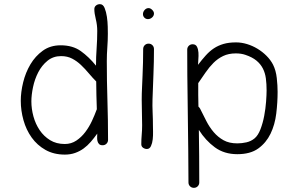

<svg xmlns="http://www.w3.org/2000/svg" viewBox="-20 -727 1436 924"><path d="M500 -54Q500 -43 492.5 -35.5Q485 -28 474 -28Q462 -28 456.5 -34Q451 -40 449 -48.5Q447 -57 447.5 -66.5Q448 -76 448 -84Q433 -63 417 -44.5Q401 -26 382.5 -12.5Q364 1 341.5 9Q319 17 292 17Q239 17 199 -5.5Q159 -28 132.5 -65Q106 -102 93 -148.5Q80 -195 80 -242Q80 -284 91.5 -331Q103 -378 126.5 -417.5Q150 -457 186 -483Q222 -509 272 -509Q330 -509 369 -481Q408 -453 442 -411Q442 -453 445 -494.5Q448 -536 448 -578Q448 -607 441 -635Q434 -663 434 -683Q434 -694 442 -700.5Q450 -707 461 -707Q476 -707 483.5 -688.5Q491 -670 494.5 -646Q498 -622 498.5 -598.5Q499 -575 499 -565Q499 -532 496.5 -499Q494 -466 494 -433Q494 -337 497 -243.5Q500 -150 500 -54ZM446 -201Q445 -235 444 -268Q443 -301 443 -335Q425 -353 407 -374.5Q389 -396 369.5 -414.5Q350 -433 327 -445Q304 -457 274 -457Q236 -457 208.5 -434.5Q181 -412 164 -379Q147 -346 139 -308Q131 -270 131 -239Q131 -203 141 -166.5Q151 -130 171 -100.5Q191 -71 221 -52.5Q251 -34 292 -34Q323 -34 347.5 -50.5Q372 -67 390.5 -91.5Q409 -116 422.5 -145Q436 -174 445 -199Z M721 -662Q721 -651 712 -643Q703 -635 692 -635Q682 -635 675 -642Q668 -649 668 -659Q668 -670 676 -679Q684 -688 695 -688Q704 -688 712.5 -679.5Q721 -671 721 -662ZM721 -491Q721 -431 718.5 -370.5Q716 -310 714 -250Q713 -218 714.5 -186Q716 -154 716 -122Q716 -112 716.5 -93.5Q717 -75 715 -56.5Q713 -38 706.5 -24Q700 -10 687 -10Q677 -10 668.5 -16Q660 -22 660 -33Q660 -56 662 -78.5Q664 -101 664 -124Q664 -155 663 -185.5Q662 -216 662 -247Q662 -276 663.5 -305Q665 -334 666 -363Q669 -427 669 -491Q669 -502 676.5 -509.5Q684 -517 695 -517Q706 -517 713.5 -509.5Q721 -502 721 -491Z M1316 -285Q1316 -234 1309.5 -180.5Q1303 -127 1282 -83.5Q1261 -40 1223 -12.5Q1185 15 1122 15Q1059 15 1014 -18Q969 -51 937 -102Q938 -39 938.5 24.5Q939 88 939 151Q939 162 931.5 169.5Q924 177 913 177Q902 177 894.5 169.5Q887 162 887 151L886 0Q885 -124 883 -244Q881 -364 881 -488Q881 -499 888.5 -506.5Q896 -514 907 -514Q922 -514 928 -502Q934 -490 935 -474Q936 -458 934.5 -441Q933 -424 933 -415Q952 -440 970.5 -460.5Q989 -481 1009.5 -494.5Q1030 -508 1055.5 -515.5Q1081 -523 1116 -523Q1142 -523 1168.5 -515Q1195 -507 1219 -492.5Q1243 -478 1262.5 -458.5Q1282 -439 1294 -416Q1308 -388 1312 -351.5Q1316 -315 1316 -285ZM1263 -292Q1263 -323 1259.5 -349.5Q1256 -376 1245 -397.5Q1234 -419 1214 -435.5Q1194 -452 1161 -463Q1141 -470 1115 -470Q1080 -470 1054 -457.5Q1028 -445 1007.5 -424.5Q987 -404 969.5 -378.5Q952 -353 934 -327V-270Q934 -243 935 -214Q942 -207 943 -204Q958 -174 973 -144.5Q988 -115 1008.5 -91Q1029 -67 1056 -52Q1083 -37 1122 -37Q1144 -37 1166 -42Q1188 -47 1205 -61Q1222 -75 1233.5 -105Q1245 -135 1251.5 -169.5Q1258 -204 1260.5 -237.5Q1263 -271 1263 -292Z"/></svg>

Font: Wynona
Style: Regular
Weight: 400
Italic angle: -12°
Designer: Kanati
Foundry: Kanati and Michael Everson
Version: Version 2.000